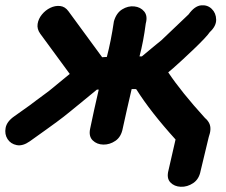

<svg xmlns="http://www.w3.org/2000/svg" viewBox="-68 -554 865 735"><path d="M700 100 731 -29Q743 -62 733 -82Q727 -94 717 -102Q626 -202 576 -277Q580 -280 595.5 -293.5Q611 -307 632.5 -327Q654 -347 675.5 -367.5Q697 -388 713.5 -405.5Q730 -423 735 -431Q760 -454 759.5 -479Q759 -504 742.5 -520Q726 -536 701.5 -533.5Q677 -531 654 -499L550 -400L523 -378L475 -338H466Q481 -394 490 -464Q498 -493 484 -510Q470 -527 446 -529.5Q422 -532 399.5 -518Q377 -504 368 -472Q357 -397 341 -336L323 -335L194 -511Q181 -529 162 -531Q143 -533 124.5 -524Q106 -515 92.5 -498.5Q79 -482 76 -462.5Q73 -443 86 -425L199 -271L121 -207Q120 -206 105 -195Q90 -184 72.5 -171Q55 -158 46 -151L-13 -109Q-42 -89 -46.5 -64.5Q-51 -40 -39 -21.5Q-27 -3 -4 1.5Q19 6 46 -13L109 -58Q134 -76 149 -87Q164 -98 175.5 -107Q187 -116 200.5 -127Q214 -138 236 -156L303 -211H310Q291 -129 277 -61Q271 -32 287 -16.5Q303 -1 327.5 -0.5Q352 0 374 -15Q396 -30 402 -63Q417 -132 436 -213H451Q452 -213 454 -212Q508 -126 604 -20L577 98Q569 128 584 144Q599 160 624 161Q649 162 671.5 147Q694 132 700 100Z"/></svg>

Font: Balsamiq Sans
Style: Bold Italic
Weight: 700
Italic angle: -12°
Designer: Michael Angeles
Foundry: Balsamiq SRL
Version: Version 1.020; ttfautohint (v1.8.4.7-5d5b);gftools[0.9.26]